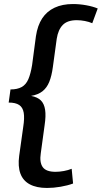

<svg xmlns="http://www.w3.org/2000/svg" viewBox="-20 -826 504 951"><path d="M213 105Q161 105 127.5 87Q94 69 81 33.5Q68 -2 75 -54L95 -197Q102 -241 97.5 -267.5Q93 -294 75 -306Q57 -318 23 -318L32 -383Q66 -383 87.5 -395Q109 -407 120.5 -434Q132 -461 139 -504L158 -647Q166 -700 189 -735Q212 -770 250.5 -788Q289 -806 341 -806Q374 -806 407 -800Q440 -794 464 -784L437 -711Q421 -718 400.5 -722Q380 -726 360 -726Q314 -726 291 -702.5Q268 -679 261 -634L242 -495Q236 -450 224 -420.5Q212 -391 190.5 -374Q169 -357 134 -351Q166 -345 182.5 -328.5Q199 -312 203.5 -282Q208 -252 201 -206L182 -67Q175 -22 191.5 1.5Q208 25 255 25Q275 25 296.5 21Q318 17 335 10L342 83Q315 93 280 99Q245 105 213 105Z"/></svg>

Font: Pathway Extreme 8pt Thin 12pt Medium
Style: Italic
Weight: 500
Italic angle: -8°
Version: Version 1.001;gftools[0.9.26]